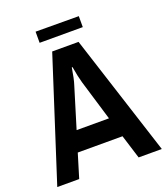

<svg xmlns="http://www.w3.org/2000/svg" viewBox="-147 -917 886 1020"><g transform="rotate(-20 296.0 -407.5)"><path d="M0 0 221 -686H370L591 0H460L418 -135H165L124 0ZM200 -249H383L314 -478Q304 -512 294 -571H290Q280 -508 270 -478ZM174 -752V-815L418 -814V-752Z"/></g></svg>

Font: AXENEO7
Style: Regular
Weight: 400
Designer: Hector Gatti, Simon Guibord
Foundry: Omnibus-Type, Jean-Christophe Thérien
Version: Version 1.000